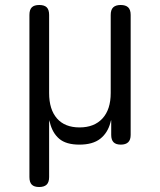

<svg xmlns="http://www.w3.org/2000/svg" viewBox="-20 -570 640 770"><path d="M137 180Q117 180 107.5 170.5Q98 161 98 140V-510Q98 -531 107.5 -540.5Q117 -550 137.5 -550Q158 -550 167.5 -540.5Q177 -531 177 -510V-197Q177 -131 208.5 -95Q240 -59 299 -59Q358 -59 391 -95Q424 -131 424 -197V-510Q424 -531 434 -540.5Q444 -550 464 -550Q484 -550 494 -540.5Q504 -531 504 -510V-29Q504 -9 494 0.5Q484 10 464.5 10Q445 10 435.5 0.5Q426 -9 426 -29V-88Q425 -88 423 -79Q412 -37 382 -13.5Q352 10 298.5 10Q245 10 217.5 -13.5Q190 -37 180 -79Q178 -88 177.5 -88Q177 -88 177 -78V140Q177 161 167 170.5Q157 180 137 180Z"/></svg>

Font: Maple Mono Normal NL Light
Style: Regular
Weight: 300
Monospace: yes
Designer: subframe7536
Version: Version 7.000